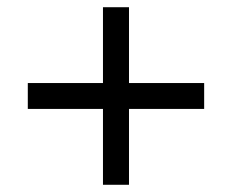

<svg xmlns="http://www.w3.org/2000/svg" viewBox="-20 -597 640 529"><path d="M335.4 -296.9V-87.9H263.7V-296.9H56.6V-368.2H263.7V-577.1H335.4V-368.2H542.5V-296.9Z"/></svg>

Font: Cousine
Style: Italic
Weight: 400
Italic angle: -12°
Monospace: yes
Designer: Steve Matteson
Foundry: Monotype Imaging Inc.
Version: Version 1.21